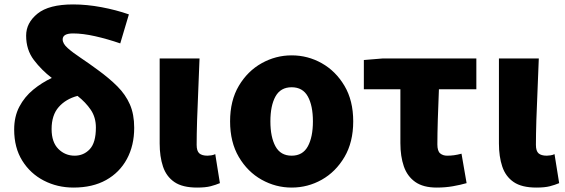

<svg xmlns="http://www.w3.org/2000/svg" viewBox="-20 -833 2551 867"><path d="M312 14Q239 14 178 -17.5Q117 -49 80.5 -107.5Q44 -166 44 -248Q44 -307 67.5 -351.5Q91 -396 130 -428Q169 -460 214 -481Q168 -516 133 -562Q98 -608 98 -672Q98 -730 149.5 -771.5Q201 -813 310 -813Q372 -813 438.5 -800.5Q505 -788 562 -768L523 -637Q465 -657 409.5 -669.5Q354 -682 310 -682Q263 -682 263 -655Q263 -636 285.5 -616Q308 -596 344 -572Q380 -548 422 -517Q473 -480 510 -443Q547 -406 566.5 -361.5Q586 -317 586 -256Q586 -176 553 -115Q520 -54 459 -20Q398 14 312 14ZM330 -400Q277 -386 245 -349.5Q213 -313 213 -250Q213 -191 243.5 -160.5Q274 -130 317 -130Q358 -130 385.5 -159.5Q413 -189 413 -257Q413 -303 390 -337Q367 -371 330 -400Z M870 14Q804 14 767.5 -11Q731 -36 716 -81Q701 -126 701 -185V-569H881Q879 -504 875.5 -430.5Q872 -357 870 -290.5Q868 -224 868 -179Q868 -151 880 -140.5Q892 -130 917 -130Q924 -130 934 -131.5Q944 -133 952 -137L973 -6Q954 2 931 8Q908 14 870 14Z M1297 14Q1225 14 1161.5 -21.5Q1098 -57 1058.5 -124Q1019 -191 1019 -285Q1019 -379 1058.5 -445.5Q1098 -512 1161.5 -547.5Q1225 -583 1297 -583Q1370 -583 1433 -547.5Q1496 -512 1535.5 -445.5Q1575 -379 1575 -285Q1575 -191 1535.5 -124Q1496 -57 1433 -21.5Q1370 14 1297 14ZM1297 -130Q1347 -130 1370 -172Q1393 -214 1393 -285Q1393 -356 1370 -397.5Q1347 -439 1297 -439Q1247 -439 1224 -397.5Q1201 -356 1201 -285Q1201 -214 1224 -172Q1247 -130 1297 -130Z M1952 14Q1891 14 1855 -11.5Q1819 -37 1803.5 -82Q1788 -127 1788 -187V-430H1623V-562L1708 -569H2131V-430H1962Q1959 -360 1957 -293.5Q1955 -227 1955 -181Q1955 -151 1967.5 -140.5Q1980 -130 1999 -130Q2015 -130 2030 -132Q2045 -134 2064 -139L2087 -6Q2059 2 2025 8Q1991 14 1952 14Z M2402 14Q2336 14 2299.5 -11Q2263 -36 2248 -81Q2233 -126 2233 -185V-569H2413Q2411 -504 2407.5 -430.5Q2404 -357 2402 -290.5Q2400 -224 2400 -179Q2400 -151 2412 -140.5Q2424 -130 2449 -130Q2456 -130 2466 -131.5Q2476 -133 2484 -137L2505 -6Q2486 2 2463 8Q2440 14 2402 14Z"/></svg>

Font: Source Han Sans TC Heavy
Style: Regular
Weight: 900
Designer: Ryoko NISHIZUKA Ë•øÂ°öÊ∂ºÂ≠ê (kana, bopomofo & ideographs); Paul D. Hunt (Latin, Greek & Cyrillic); Sandoll Communicatio
Foundry: Adobe
Version: Version 2.004;hotconv 1.0.118;makeotfexe 2.5.65603